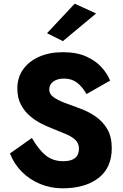

<svg xmlns="http://www.w3.org/2000/svg" viewBox="-20 -999 665 1041"><path d="M501 -926 321 -776 235 -819 385 -979ZM153 -251Q189 -188 228 -156.5Q267 -125 323 -125Q408 -125 408 -193Q408 -222 388.5 -240.5Q369 -259 336.5 -272.5Q304 -286 264 -302Q238 -312 205.5 -328Q173 -344 143 -369.5Q113 -395 93.5 -431.5Q74 -468 74 -519Q74 -579 105.5 -623Q137 -667 192.5 -691.5Q248 -716 321 -716Q396 -716 448 -692.5Q500 -669 531.5 -633.5Q563 -598 577 -562L449 -489Q427 -528 398 -550.5Q369 -573 328 -573Q291 -573 269 -557Q247 -541 247 -513Q247 -489 270 -472.5Q293 -456 329.5 -442Q366 -428 408 -413Q457 -396 497.5 -368Q538 -340 562 -298.5Q586 -257 586 -196Q586 -89 513.5 -33.5Q441 22 319 22Q255 22 198 -1.5Q141 -25 98.5 -67.5Q56 -110 34 -167Z"/></svg>

Font: Jost*
Style: Bold
Weight: 700
Version: Version 3.7